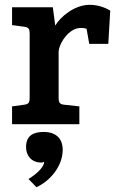

<svg xmlns="http://www.w3.org/2000/svg" viewBox="-20 -515 486 796"><path d="M199 -485H30V-411L81 -404C99 -402 103 -394 103 -376V-109C103 -91 99 -83 81 -81L30 -74V0H309V-74L245 -81C227 -83 223 -91 223 -109V-298C223 -334 266 -399 313 -399C320 -399 333 -399 339 -395L350 -333H429L437 -471C412 -486 383 -495 351 -495C289 -495 230 -445 209 -409ZM240 105C240 66 218 32 161 32C117 32 88 48 88 95C88 129 109 159 152 159C155 159 160 158 163 156C163 178 130 208 98 227L131 261C183 238 240 178 240 105Z"/></svg>

Font: Enriqueta
Style: Bold
Weight: 700
Designer: Viviana Monsalve, Gustavo Ibarra
Foundry: Viviana Monsalve, Gustavo Ibarra
Version: Version 1.002